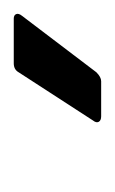

<svg xmlns="http://www.w3.org/2000/svg" viewBox="36 -776 167 279"><g transform="rotate(-90 119.5 -636.5)"><path d="M84 -585 154 -693Q158 -700 167 -700H232Q237 -700 238.5 -696.5Q240 -693 236 -688L154 -580Q147 -573 141 -573H90Q84 -573 82 -576.5Q80 -580 84 -585Z"/></g></svg>

Font: Barlow Medium
Style: Italic
Weight: 500
Italic angle: -7°
Designer: Jeremy Tribby
Foundry: Tribby Type
Version: Version 1.408